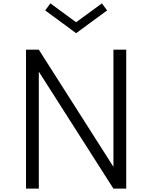

<svg xmlns="http://www.w3.org/2000/svg" viewBox="-20 -1120 904 1140"><path d="M134.5 0H210.5V-694.5L653.5 0H729.5V-825H653.5V-129.5L210.5 -825H134.5ZM432 -923 616 -1058 585 -1100 432 -988 279 -1100 248.5 -1058Z"/></svg>

Font: Spartan
Style: Regular
Weight: 400
Designer: Matt Bailey, Mirko Velimirovic
Foundry: Matt Bailey
Version: Version 1.003; ttfautohint (v1.8.3)